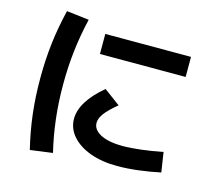

<svg xmlns="http://www.w3.org/2000/svg" viewBox="-115 -915 1230 1110"><g transform="rotate(15 500.0 -359.5)"><path d="M664 15Q573 15 503 -10.5Q433 -36 393 -81.5Q353 -127 353 -185Q353 -287 485 -398L582 -326Q531 -284 508 -253.5Q485 -223 485 -195Q485 -168 507 -147.5Q529 -127 569 -116Q609 -105 664 -105Q713 -105 775 -112.5Q837 -120 903 -133L921 -15Q855 -1 789 7Q723 15 664 15ZM401 -585V-705H914V-585ZM153 56Q128 -47 116 -147.5Q104 -248 104 -360Q104 -471 116 -571.5Q128 -672 153 -775L287 -759Q264 -662 252.5 -563.5Q241 -465 241 -360Q241 -254 252.5 -155.5Q264 -57 287 38Z"/></g></svg>

Font: M PLUS 1 Code
Style: Regular
Weight: 400
Designer: Coji Morishita
Foundry: UNDERFOREST DESIGN
Version: Version 1.005